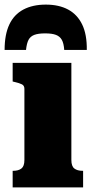

<svg xmlns="http://www.w3.org/2000/svg" viewBox="-24 -814 402 834"><path d="M175 -794Q118 -794 77.5 -772.5Q37 -751 16.5 -707.5Q-4 -664 -4 -597H89Q92 -626 100 -641Q108 -656 125 -662.5Q142 -669 172 -669Q202 -669 219 -662.5Q236 -656 244.5 -641Q253 -626 255 -597H353Q354 -664 333 -707.5Q312 -751 272 -772.5Q232 -794 175 -794ZM286 -541V-119Q286 -92 299 -82Q312 -72 335 -72H337V0H31V-72H33Q56 -72 69 -82Q82 -92 82 -119V-428Q82 -442 71.5 -447.5Q61 -453 39 -458L31 -460V-541Z"/></svg>

Font: Roboto Serif 20pt ExtraBold
Style: Regular
Weight: 800
Version: Version 1.008